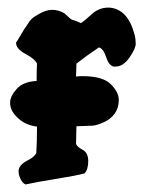

<svg xmlns="http://www.w3.org/2000/svg" viewBox="-20 -489 398 509"><path d="M182.6 -154.3 181.6 -107.4Q184.6 -99.6 199.2 -91.8Q213.9 -84 213.9 -62Q213.9 -40 204.1 -29.3Q182.6 -23.4 127.9 -14.6Q73.2 -5.9 47.9 0Q38.1 -3.9 32.2 -19.5Q26.4 -35.2 31.7 -45.4Q37.1 -55.7 53.7 -64Q70.3 -72.3 76.2 -83Q78.1 -110.4 78.1 -153.3Q38.1 -158.2 15.6 -189.5Q6.8 -201.2 6.8 -217.3Q6.8 -233.4 23.9 -252.9Q41 -272.5 77.1 -274.4Q77.1 -303.7 78.1 -320.3Q72.3 -333 47.4 -346.2Q22.5 -359.4 22.5 -376Q27.3 -382.8 36.6 -398.9Q45.9 -415 48.8 -418L57.6 -431.6Q64.5 -440.4 69.3 -443.4L82 -451.2Q101.6 -462.9 118.2 -462.9Q134.8 -462.9 150.4 -454.1Q164.1 -441.4 167 -439Q169.9 -436.5 176.3 -435.1Q182.6 -433.6 194.3 -427.7Q204.1 -433.6 223.1 -451.2Q242.2 -468.8 266.6 -468.8H270.5Q319.3 -464.8 336.9 -396.5Q339.8 -385.7 339.8 -373Q339.8 -360.4 323.2 -336.4Q306.6 -312.5 286.1 -312.5H281.2Q268.6 -315.4 261.2 -337.9Q253.9 -360.4 242.2 -363.3Q210 -341.8 182.6 -320.3Q182.6 -313.5 182.1 -302.2Q181.6 -291 181.6 -286.1Q187.5 -287.1 199.2 -287.1Q252 -287.1 273.4 -266.1Q294.9 -245.1 294.9 -224.1Q294.9 -203.1 284.2 -188Q273.4 -172.9 254.4 -164.6Q235.4 -156.2 224.6 -155.8Q213.9 -155.3 182.6 -154.3Z"/></svg>

Font: Essays1743
Style: Medium
Weight: 500
Designer: Based on the typeface in a 1743 English translation of the essays of Montaigne.  PostScript/TrueType font designed by Jo
Version: Version 002.100